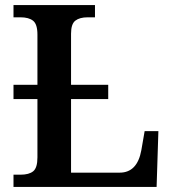

<svg xmlns="http://www.w3.org/2000/svg" viewBox="-20 -734 680 754"><path d="M602 -219 595 0H33V-48H61Q94 -48 110.5 -61.5Q127 -75 127 -116V-345H33V-401H127V-598Q127 -639 110 -652.5Q93 -666 61 -666H33V-714H353V-666H324Q293 -666 276 -653Q259 -640 259 -602V-401H405V-345H259V-56H450Q519 -56 535 -144L548 -219Z"/></svg>

Font: Noto Serif SemiBold
Style: Regular
Weight: 600
Designer: Monotype Design Team
Foundry: Monotype Imaging Inc.
Version: Version 1.001